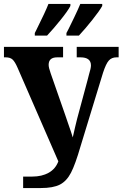

<svg xmlns="http://www.w3.org/2000/svg" viewBox="-20 -951 623 971"><path d="M97 -58H143Q192 -58 226.5 -77.5Q261 -97 275 -135L69 -608Q56 -638 44 -649.5Q32 -661 9 -661H0V-714H299V-661H269Q226 -661 226 -623Q226 -609 236 -581L243 -561L310 -369L324 -328Q342 -277 348 -256L360 -309L370 -350L422 -543L430 -574Q440 -606 440 -620Q440 -661 387 -661H368V-714H580V-661H569Q545 -661 530.5 -645Q516 -629 501 -583L387 -210Q361 -120 339 -77.5Q317 -35 283 -17.5Q249 0 186 0H97ZM156 -784 165 -802Q210 -892 225 -931H336V-921Q324 -897 287 -851Q250 -805 218 -771H156ZM316 -784Q319 -791 327 -805Q336 -823 355.5 -863.5Q375 -904 386 -931H497V-921Q484 -897 447 -850.5Q410 -804 379 -771H316Z"/></svg>

Font: Noto Serif CondExtraBold
Style: Regular
Weight: 800
Width: 3
Designer: Monotype Design Team
Foundry: Monotype Imaging Inc.
Version: Version 1.001